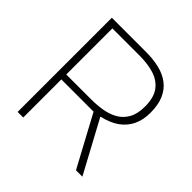

<svg xmlns="http://www.w3.org/2000/svg" viewBox="-182 -863 1019 1019"><g transform="rotate(45 327.0 -353.5)"><path d="M93 0V-707H350Q405 -707 450 -696Q495 -685 527.5 -660Q560 -635 577.5 -594.5Q595 -554 595 -495Q595 -442 575.5 -401Q556 -360 517.5 -333Q479 -306 421 -293L579 0H531L377 -286H135V0ZM135 -323H322Q366 -323 407 -330Q448 -337 480.5 -356Q513 -375 532 -409.5Q551 -444 551 -498Q551 -566 523 -603Q495 -640 447.5 -654.5Q400 -669 340 -669H135Z"/></g></svg>

Font: Onest Thin
Style: Regular
Weight: 250
Designer: Dmitri Voloshin, Andrey Kudryavtsev
Foundry: Dmitri Voloshin, Andrey Kudryavtsev
Version: Version 1.000;gftools[0.9.33]